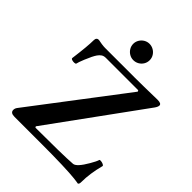

<svg xmlns="http://www.w3.org/2000/svg" viewBox="-246 -990 1129 1129"><g transform="rotate(45 318.5 -425.5)"><path d="M595.2 12.2Q570.3 8.8 569.3 8.8Q535.2 4.9 462.6 2.4Q390.1 0 285.2 0H65.9Q32.2 0 32.2 -23.9Q32.2 -36.1 40 -46.9L474.1 -617.2L470.2 -625H201.2Q184.6 -625 173.6 -617.7Q162.6 -610.4 153.8 -597.7Q139.6 -577.6 119.1 -527.8Q117.7 -524.9 115.7 -519Q110.4 -506.3 107.2 -496.8Q104 -487.3 102.1 -479Q101.1 -474.1 90.6 -473.4Q80.1 -472.7 70.8 -475.8Q61.5 -479 62 -484.9Q77.1 -598.1 77.1 -647.9Q77.1 -659.2 82.3 -665Q87.4 -670.9 97.2 -670.9Q110.4 -668 127.4 -665.5Q144.5 -663.1 156.2 -663.1H404.3Q466.3 -663.1 590.3 -666Q622.1 -666 622.1 -649.9Q622.1 -638.7 610.4 -622.1L194.3 -49.3L198.2 -42Q302.2 -42 384.8 -43.5Q467.3 -44.9 504.9 -47.9Q518.1 -48.8 535.4 -67.6Q552.7 -86.4 573.2 -122.1Q583.5 -139.6 589.6 -152.1Q595.7 -164.6 598.1 -172.9Q599.1 -176.8 609.6 -175.8Q620.1 -174.8 629.2 -170.4Q638.2 -166 637.2 -161.1Q615.2 -77.1 615.2 -8.8Q615.2 2 613.3 7.1Q611.3 12.2 606.9 14.2Q601.1 13.2 595.2 12.2ZM256.3 -797.4Q256.3 -815.4 265.6 -831.1Q274.9 -846.7 290.5 -856Q306.2 -865.2 324.2 -865.2Q341.8 -865.2 357.7 -856.4Q373.5 -847.7 383.3 -832Q393.1 -816.4 393.1 -797.4Q393.1 -778.8 383.8 -763.2Q374.5 -747.6 358.6 -738.5Q342.8 -729.5 324.2 -729.5Q306.2 -729.5 290.5 -738.8Q274.9 -748 265.6 -763.7Q256.3 -779.3 256.3 -797.4Z"/></g></svg>

Font: Junicode Two Beta VF
Style: Regular
Weight: 400
Designer: Peter S. Baker
Foundry: Briery Creek Software
Version: Version 1.031 beta; ttfautohint (v1.8.1.43-b0c9)